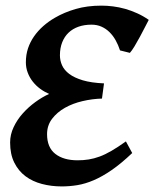

<svg xmlns="http://www.w3.org/2000/svg" viewBox="-20 -650 551 685"><path d="M510.7 -579.1Q506.3 -570.8 497.8 -554.2Q489.3 -537.6 479.5 -519.3Q469.7 -501 460 -484.9Q450.2 -468.8 443.4 -461.4L408.2 -470.2Q401.9 -489.7 392.6 -506.3Q383.3 -522.9 370.6 -535.4Q357.9 -547.9 342 -554.9Q326.2 -562 306.6 -562Q280.8 -562 260 -554.7Q239.3 -547.4 224.6 -533.4Q210 -519.5 201.9 -499Q193.8 -478.5 193.8 -452.6Q193.8 -434.1 201.4 -417Q209 -399.9 227.1 -386.2Q245.1 -372.6 275.4 -363.5Q305.7 -354.5 351.1 -352.5L343.8 -298.3Q309.6 -297.4 274.7 -289.3Q239.7 -281.2 211.7 -265.4Q183.6 -249.5 165.8 -226.1Q147.9 -202.6 147.9 -171.4Q147.9 -124 177.2 -101.1Q206.5 -78.1 256.8 -78.1Q277.8 -78.1 296.4 -81.1Q314.9 -84 335 -91.3Q355 -98.6 377.7 -111.8Q400.4 -125 429.2 -145.5L451.7 -104Q412.1 -66.4 378.4 -43.2Q344.7 -20 314.5 -7.1Q284.2 5.9 256.1 10.5Q228 15.1 200.2 15.1Q163.1 15.1 129.6 6.3Q96.2 -2.4 71 -21.2Q45.9 -40 31 -69.8Q16.1 -99.6 16.1 -141.6Q16.1 -169.9 28.6 -196.3Q41 -222.7 61 -245.1Q81.1 -267.6 105.7 -285.6Q130.4 -303.7 155.3 -314.9Q138.2 -322.3 123 -333.5Q107.9 -344.7 96.7 -359.1Q85.4 -373.5 78.9 -390.9Q72.3 -408.2 72.3 -427.7Q72.3 -454.1 79.8 -477.1Q87.4 -500 101.3 -520Q115.2 -540 134.3 -556.9Q153.3 -573.7 176.3 -586.9Q209 -606 250 -617.9Q291 -629.9 342.3 -629.9Q361.8 -629.9 383.3 -627.2Q404.8 -624.5 426.5 -618.4Q448.2 -612.3 469.7 -602.5Q491.2 -592.8 510.7 -579.1Z"/></svg>

Font: Gentium Book Basic
Style: Bold Italic
Weight: 700
Italic angle: -8°
Designer: J. Victor Gaultney and Annie Olsen
Foundry: SIL International
Version: Version 1.102; 2013; Maintenance release